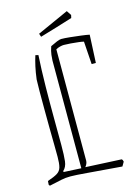

<svg xmlns="http://www.w3.org/2000/svg" viewBox="-111 -772 591 837"><g transform="rotate(-15 184.5 -353.5)"><path d="M107 -559Q103 -494 102 -418.5Q101 -343 101.5 -273Q102 -203 102 -154Q102 -108 99 -82Q96 -56 80 -42L82 -38L160 -34V-520Q160 -528 162 -545Q164 -562 171 -582Q187 -590 200.5 -595.5Q214 -601 221 -601Q236 -601 260 -598.5Q284 -596 308 -593Q332 -590 346 -587L340 -461H321L314 -564Q308 -566 291.5 -568Q275 -570 256.5 -571.5Q238 -573 225 -573Q218 -573 208 -570.5Q198 -568 189 -563V-61Q189 -54 186 -47Q183 -40 178 -34L340 -26Q345 -22 346 -14L335 5Q232 -3 179.5 -7.5Q127 -12 105 -12Q82 -12 64 -8Q46 -4 8 4L4 -1L5 -18Q35 -28 49.5 -37Q64 -46 68.5 -62.5Q73 -79 73 -109Q73 -129 72.5 -164.5Q72 -200 71.5 -242.5Q71 -285 71 -327Q71 -369 71 -404Q71 -439 72 -458Q76 -490 81.5 -515Q87 -540 94 -562ZM139 -633 134 -648 276 -712 290 -691 287 -678Q255 -668 216 -656Q177 -644 139 -633Z"/></g></svg>

Font: Grenze Gotisch Thin
Style: Regular
Weight: 100
Designer: Renata Polastri
Foundry: Omnibus-Type
Version: Version 1.001